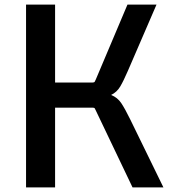

<svg xmlns="http://www.w3.org/2000/svg" viewBox="-20 -813 736 833"><path d="M93 0V-793H219V-455H382Q389 -455 391 -458.5Q393 -462 396 -469L533 -793H659L535 -506Q516 -462 501.5 -437.5Q487 -413 462 -401Q490 -390 506.5 -365Q523 -340 545 -295L689 0H555L396 -333Q393 -340 391 -343Q389 -346 381 -346H219V0Z"/></svg>

Font: Kdam Thmor Pro
Style: Regular
Weight: 400
Designer: Sovichet Tep, Longdey Hak
Foundry: Anagata Design
Version: Version 1.003; ttfautohint (v1.8.4.7-5d5b)